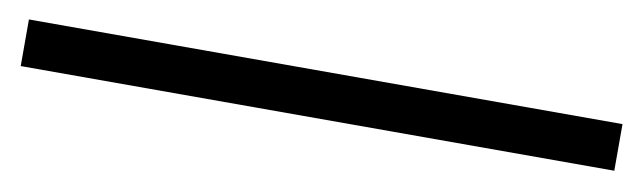

<svg xmlns="http://www.w3.org/2000/svg" viewBox="-23 -30 733 219"><g transform="rotate(10 344.0 79.0)"><path d="M687.5 51.5V105.5H0V51.5Z"/></g></svg>

Font: Russisch Sans Light
Style: Regular
Weight: 300
Designer: Michael Sharanda (font) & Cristiano Sobral (main changes)
Foundry: Michael Sharanda
Version: Version 2.00;September 8, 2020;FontCreator 13.0.0.2681 64-bi